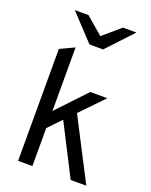

<svg xmlns="http://www.w3.org/2000/svg" viewBox="-167 -1010 865 1098"><g transform="rotate(20 265.5 -460.5)"><path d="M83 0V-681L170 -722V-335L336 -511H440L306 -372L498 0H403L245 -309L170 -231V0ZM239 -765 93 -921H176L281 -831L386 -921H468L322 -765Z"/></g></svg>

Font: Overpass
Style: Regular
Weight: 400
Designer: Delve Withrington, Dave Bailey, Thomas Jockin
Foundry: Delve Fonts LLC
Version: Version 4.000